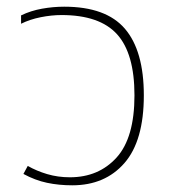

<svg xmlns="http://www.w3.org/2000/svg" viewBox="-20 -545 524 574"><path d="M196 9Q156 9 120.5 1.5Q85 -6 50 -25L63 -49Q89 -34 121 -24.5Q153 -15 189 -15Q275 -15 328.5 -74Q382 -133 382 -260Q382 -385 330 -442.5Q278 -500 164 -500Q134 -500 101.5 -493.5Q69 -487 43 -474V-499Q72 -513 105.5 -519Q139 -525 172 -525Q297 -525 353.5 -459Q410 -393 410 -260Q410 -124 352 -57.5Q294 9 196 9Z"/></svg>

Font: Noto Sans Thai UI Thin
Style: Regular
Weight: 100
Designer: Monotype Design Team
Foundry: Monotype Imaging Inc.
Version: Version 2.000